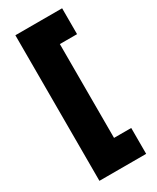

<svg xmlns="http://www.w3.org/2000/svg" viewBox="-220 -811 813 996"><g transform="rotate(-30 186.0 -313.0)"><path d="M61 -749H341V-594H238V-32H341V123H61Z"/></g></svg>

Font: Cairo Black
Style: Regular
Weight: 900
Designer: Mohamed Gaber, the designers of Titillium
Foundry: Kief Type Foundry
Version: Version 2.009; ttfautohint (v1.5.33-1714) -l 8 -r 50 -G 200 